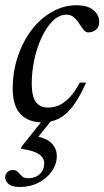

<svg xmlns="http://www.w3.org/2000/svg" viewBox="-22 -466 406 747"><path d="M55 261.5Q25 261.5 11.5 250Q-2 238.5 -2 225Q-2 213 6.2 204.2Q14.5 195.5 29 195.5Q41 195.5 48 203.5Q55 211.5 63.2 219.5Q71.5 227.5 88 227.5Q115.5 227.5 132.8 211.2Q150 195 150 169.5Q150 148 129.8 134Q109.5 120 59.5 112.5L62 104.5L163.5 -23H198.5L96 105L112 62Q163 72.5 181 93.5Q199 114.5 199 140Q199 173.5 179.2 201Q159.5 228.5 127.2 245Q95 261.5 55 261.5ZM237 -409Q208 -409 183.2 -384.5Q158.5 -360 140 -320.2Q121.5 -280.5 111.5 -233.8Q101.5 -187 101.5 -142.5Q101.5 -90.5 117.5 -69Q133.5 -47.5 166 -47.5Q187.5 -47.5 207.8 -56.5Q228 -65.5 248.5 -86.8Q269 -108 288.5 -144.5H313Q286.5 -85 260.2 -51.2Q234 -17.5 205.5 -3.8Q177 10 143 10Q88 10 57.8 -22.2Q27.5 -54.5 27.5 -120.5Q27.5 -187 47.2 -246Q67 -305 101.2 -349.8Q135.5 -394.5 180.5 -420Q225.5 -445.5 275 -445.5Q320 -445.5 342 -426.2Q364 -407 364 -381.5Q364 -361.5 352.2 -351Q340.5 -340.5 321.5 -340Q312.5 -339.5 303.5 -350Q294.5 -360.5 285.5 -375Q277 -389 265 -399Q253 -409 237 -409Z"/></svg>

Font: Newsreader 24pt
Style: Italic
Weight: 400
Italic angle: -17°
Designer: Hugues Gentile
Foundry: Production Type
Version: Version 1.003